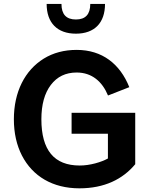

<svg xmlns="http://www.w3.org/2000/svg" viewBox="-20 -974 779 999"><path d="M352.5 -278.3H541.5V-149.4C524.9 -140.1 502.9 -131.3 475.6 -124C447.8 -116.7 420.9 -112.8 394.5 -112.8C261.7 -112.8 195.3 -192.9 195.3 -353.5C195.3 -429.7 211.9 -489.3 244.6 -532.2C277.3 -575.2 321.8 -596.7 378.9 -596.7C458.5 -596.7 512.2 -549.3 542 -477.1L652.8 -520.5C604.5 -641.1 512.2 -714.4 378.9 -714.4C314 -714.4 256.8 -699.2 207.5 -668.9C109.4 -607.9 52.2 -496.1 52.2 -353.5C52.2 -281.7 66.4 -218.8 94.2 -164.6C149.9 -56.6 254.4 5.9 393.1 5.9C523.4 5.9 618.7 -41.5 683.6 -119.6V-387.2H352.5ZM449.7 -953.6C449.7 -899.4 424.8 -872.6 375 -872.6C324.7 -872.6 299.8 -899.4 299.8 -953.6H222.7C222.7 -855.5 277.8 -798.8 375 -798.8C472.2 -798.8 526.4 -855.5 526.4 -953.6Z"/></svg>

Font: Estedad Bold
Style: Regular
Weight: 700
Designer: Amin Abedi
Version: Version 7.3